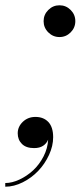

<svg xmlns="http://www.w3.org/2000/svg" viewBox="-57 -550 305 726"><path d="M125.6 -427.6Q107.9 -445.3 107.9 -470Q107.9 -494.6 125.6 -512.3Q143.3 -530 168 -530Q192.6 -530 210.2 -512.3Q227.8 -494.6 227.8 -470Q227.8 -445.3 210.2 -427.6Q192.6 -409.9 168 -409.9Q143.3 -409.9 125.6 -427.6ZM10 -45.9Q10 -71 29.4 -89.5Q48.8 -107.9 76.9 -107.9Q107.7 -107.9 125.9 -88.6Q144 -69.3 144 -31Q144 2 128.3 36Q112.5 70.1 87.4 96.3Q62.3 122.6 29.1 139.3Q-4.2 156 -37.1 156V142.1Q-11.5 142.1 16.7 128.9Q44.9 115.7 68.4 94Q91.8 72.3 107.7 41.4Q123.5 10.5 125 -22Q119.4 -7.6 106.1 1.2Q92.8 10 72 10Q41.5 10 25.8 -5.9Q10 -21.7 10 -45.9Z"/></svg>

Font: Bodoni* 16
Style: Italic
Weight: 400
Italic angle: -13°
Version: Version 2.000